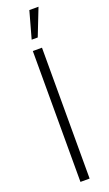

<svg xmlns="http://www.w3.org/2000/svg" viewBox="-174 -933 546 965"><g transform="rotate(-20 99.5 -450.0)"><path d="M75 0V-700H124V0ZM89 -755.5 129 -899.5H178L121.5 -755.5Z"/></g></svg>

Font: Urbanist ExtraLight
Style: Regular
Weight: 200
Designer: Corey Hu
Foundry: Corey Hu
Version: Version 1.330; ttfautohint (v1.8.4.7-5d5b)